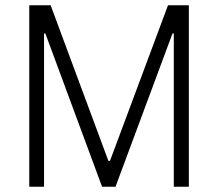

<svg xmlns="http://www.w3.org/2000/svg" viewBox="-20 -708 828 728"><path d="M91 -688H172L391 -98H397L617 -688H696V0H639V-581H634L418 0H367L152 -581H147V0H91Z"/></svg>

Font: Saira SemiCondensed Light
Style: Regular
Weight: 300
Width: 4
Designer: Hector Gatti with collaboration of the Omnibus-Type team
Foundry: Omnibus-Type
Version: Version 0.072; ttfautohint (v1.8)